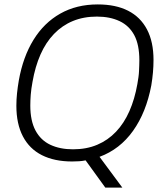

<svg xmlns="http://www.w3.org/2000/svg" viewBox="-20 -718 740 868"><path d="M456 130 367 7Q353 10 337.5 11Q322 12 306 12Q226 12 169.5 -16.5Q113 -45 83.5 -101.5Q54 -158 54 -240Q54 -268 57 -296.5Q60 -325 65 -354Q84 -461 131.5 -538Q179 -615 252.5 -656.5Q326 -698 422 -698Q503 -698 559 -669.5Q615 -641 644.5 -585Q674 -529 674 -447Q674 -419 671.5 -390.5Q669 -362 664 -332Q641 -210 581.5 -126.5Q522 -43 430 -9L533 130ZM310 -43Q371 -43 419.5 -63.5Q468 -84 504.5 -122.5Q541 -161 565 -215.5Q589 -270 601 -338Q604 -355 606 -369.5Q608 -384 608.5 -397Q609 -410 609.5 -422Q610 -434 610 -445Q610 -516 587 -559Q564 -602 520.5 -622.5Q477 -643 418 -643Q358 -643 309.5 -623Q261 -603 224 -564.5Q187 -526 163 -471.5Q139 -417 127 -348Q124 -332 122 -317.5Q120 -303 119 -290Q118 -277 117.5 -265Q117 -253 117 -241Q117 -172 140.5 -128Q164 -84 207.5 -63.5Q251 -43 310 -43Z"/></svg>

Font: Archivo SemiCondensed ExtraLight
Style: Italic
Weight: 250
Width: 4
Italic angle: -10°
Designer: Hector Gatti
Foundry: Omnibus-Type
Version: Version 2.001